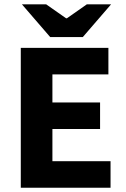

<svg xmlns="http://www.w3.org/2000/svg" viewBox="-20 -875 588 895"><path d="M76.9 0V-651.8H485.3V-528.2H224.3V-397.3H446.5V-273.7H224.3V-123.6H495.3V0ZM214.1 -702.1 82.3 -854.7H195.4L288 -789.8H292L384.6 -854.7H497.7L365.9 -702.1Z"/></svg>

Font: Source Sans 3
Style: Regular
Weight: 200
Designer: Paul D. Hunt
Foundry: Adobe
Version: Version 3.046;hotconv 1.0.118;makeotfexe 2.5.65603